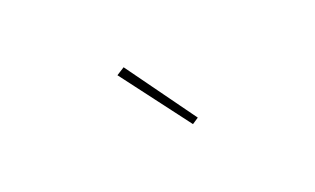

<svg xmlns="http://www.w3.org/2000/svg" viewBox="-36 -917 702 428"><g transform="rotate(-20 315.0 -703.0)"><path d="M383 -627 368 -617 247 -777 266 -789Z"/></g></svg>

Font: IBM Plex Sans JP Thin
Style: Regular
Weight: 100
Designer: Mike Abbink; Paul van der Laan; Pieter van Rosmalen; Wujin Sim; Yejin Wi; Jinhee Kim; Boomi Park; Yona Kim; Kichan Ma
Foundry: Sandoll Inc.
Version: Version 1.001